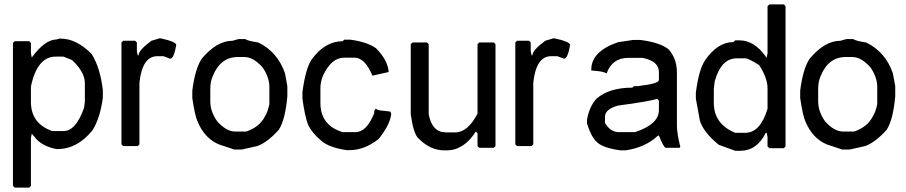

<svg xmlns="http://www.w3.org/2000/svg" viewBox="-20 -686 4132 876"><path d="M250 -509.8H257.8Q328.1 -509.8 398.4 -439.5Q437.5 -376 449.2 -275.4V-240.2Q437.5 -149.4 402.3 -91.8Q333 -5.9 242.2 -5.9H238.3Q180.7 -16.6 148.4 -48.8L125 -76.2L121.1 -56.6V162.1L113.3 169.9H46.9L39.1 162.1V-490.2L46.9 -498H113.3L121.1 -490.2V-443.4L125 -423.8Q185.5 -505.9 238.3 -505.9ZM121.1 -220.7Q121.1 -122.1 218.8 -87.9H269.5Q326.2 -87.9 363.3 -193.4L367.2 -220.7V-306.6Q367.2 -357.4 308.6 -412.1L269.5 -427.7H234.4Q149.4 -427.7 121.1 -291Z M710 -511.7Q784.2 -496.1 784.2 -480.5Q773.4 -418.9 756.8 -418L725.6 -429.7H698.2Q628.9 -429.7 616.2 -308.6V-27.3L608.4 -19.5H542L534.2 -27.3V-492.2L542 -500H596.7L604.5 -492.2V-453.1L608.4 -433.6H612.3Q612.3 -457 670.9 -500Z M1068.4 -507.8H1099.6Q1107.4 -500 1158.2 -492.2Q1246.1 -450.2 1280.3 -351.6Q1287.6 -309.6 1291 -293V-246.1Q1281.2 -138.7 1252 -93.8Q1200.2 -36.1 1153.3 -19.5L1084 -3.9H1048.8L978.5 -27.3Q913.1 -54.7 880.9 -132.8Q869.1 -159.2 857.4 -238.3V-273.4Q870.1 -372.1 900.4 -418Q968.8 -500 1041 -500Q1041 -500 1068.4 -507.8ZM939.5 -281.2V-222.7Q939.5 -177.7 970.7 -132.8Q1012.7 -85.9 1052.7 -85.9H1103.5Q1164.6 -106.4 1189.5 -156.2Q1200.7 -172.9 1209 -210.9V-289.1Q1209 -334 1177.7 -378.9Q1135.7 -425.8 1095.7 -425.8H1064.5Q986.3 -425.8 951.2 -339.8Q939.5 -314.5 939.5 -281.2Z M1550.3 -504.9H1578.6Q1653.8 -495.1 1695.8 -465.8Q1749.5 -411.1 1753.4 -357.4L1679.2 -340.8Q1645 -422.9 1597.2 -422.9H1550.3Q1491.7 -422.9 1453.6 -340.8Q1441.9 -310.5 1441.9 -287.1V-215.8Q1441.9 -114.3 1543.5 -83H1601.1Q1652.8 -83 1687 -168.9Q1687 -188.5 1695.8 -189.5Q1703.6 -181.6 1730 -180.7L1761.2 -176.8L1765.1 -166Q1759.3 -116.2 1707.5 -51.8Q1643.1 -1 1574.7 -1H1562Q1481 -12.7 1445.8 -43.9Q1404.8 -78.1 1386.2 -115.2Q1370.6 -155.3 1359.9 -236.3V-266.6Q1374.5 -376 1402.8 -416Q1463.4 -498 1543.5 -498Z M1861.8 -492.2H1928.2L1936 -484.4V-164.1Q1951.7 -82 2014.2 -82H2057.1Q2114.7 -82 2158.7 -168V-484.4L2166.5 -492.2H2232.9L2240.7 -484.4V-19.5L2232.9 -11.7H2166.5L2158.7 -19.5V-78.1L2150.9 -85.9Q2096.2 0 2018.1 0H2006.3Q1940.9 0 1885.3 -58.6Q1865.7 -82 1854 -164.1V-484.4Z M2506.8 -511.7Q2581.1 -496.1 2581.1 -480.5Q2570.3 -418.9 2553.7 -418L2522.5 -429.7H2495.1Q2425.8 -429.7 2413.1 -308.6V-27.3L2405.3 -19.5H2338.9L2331.1 -27.3V-492.2L2338.9 -500H2393.6L2401.4 -492.2V-453.1L2405.3 -433.6H2409.2Q2409.2 -457 2467.8 -500Z M2869.1 -503.9H2900.4Q2992.2 -492.2 3030.3 -460.9Q3068.4 -418.9 3068.4 -355Q3068.4 -353 3068.4 -351.6V-114.3Q3068.4 -77.1 3084 -15.6L3080.1 -11.7H3017.6Q3008.8 -11.7 2986.3 -67.4H2982.4Q2923.8 -12.7 2834 0H2810.5Q2726.6 -11.7 2701.2 -40Q2677.7 -61.5 2658.2 -122.1V-140.6Q2669.9 -202.1 2701.2 -235.4Q2758.8 -286.1 2865.2 -286.1L2873 -293H2888.7Q2986.3 -303.7 2986.3 -321.3V-356.4Q2986.3 -407.2 2912.1 -421.9H2845.7Q2773.4 -421.9 2748 -351.6H2744.1Q2738.3 -360.4 2677.7 -364.3V-368.2Q2677.7 -451.2 2798.8 -493.2ZM2740.2 -153.3V-125Q2765.1 -83 2804.7 -83Q2805.7 -83 2806.6 -83H2877Q2986.3 -119.1 2986.3 -183.6V-226.6L2978.5 -235.4Q2945.3 -223.6 2798.8 -204.1Q2740.2 -187.5 2740.2 -153.3Z M3490.7 -666H3556.2L3564 -658.2V-17.6L3556.2 -9.8H3490.7L3481.9 -17.6V-60.5L3478 -80.1H3474.1Q3433.1 2 3356.9 2H3334.5L3259.3 -25.4Q3190.9 -81.1 3173.3 -134.8L3154.8 -236.3V-263.7Q3169.4 -373 3197.8 -412.1Q3254.4 -494.1 3326.7 -494.1L3334.5 -502H3353Q3421.4 -502 3474.1 -427.7V-423.8H3478L3481.9 -443.4V-658.2ZM3236.8 -279.3V-216.8Q3236.8 -120.1 3334.5 -80.1H3380.4Q3448.7 -80.1 3481.9 -189.5V-283.2Q3481.9 -330.1 3443.8 -388.7Q3395 -419.9 3380.4 -419.9H3341.3Q3270 -419.9 3240.7 -314.5Z M3841.8 -507.8H3873Q3880.9 -500 3931.6 -492.2Q4019.5 -450.2 4053.7 -351.6Q4061 -309.6 4064.5 -293V-246.1Q4054.7 -138.7 4025.4 -93.8Q3973.6 -36.1 3926.8 -19.5L3857.4 -3.9H3822.3L3752 -27.3Q3686.5 -54.7 3654.3 -132.8Q3642.6 -159.2 3630.9 -238.3V-273.4Q3643.6 -372.1 3673.8 -418Q3742.2 -500 3814.5 -500Q3814.5 -500 3841.8 -507.8ZM3712.9 -281.2V-222.7Q3712.9 -177.7 3744.1 -132.8Q3786.1 -85.9 3826.2 -85.9H3877Q3938 -106.4 3962.9 -156.2Q3974.1 -172.9 3982.4 -210.9V-289.1Q3982.4 -334 3951.2 -378.9Q3909.2 -425.8 3869.1 -425.8H3837.9Q3759.8 -425.8 3724.6 -339.8Q3712.9 -314.5 3712.9 -281.2Z"/></svg>

Font: LaylaRuqaa
Style: Regular
Weight: 400
Version: Version 2.0